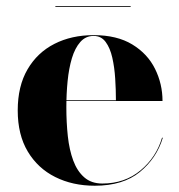

<svg xmlns="http://www.w3.org/2000/svg" viewBox="-20 -582 572 612"><path d="M282 10Q211.5 10 156 -17.8Q100.5 -45.5 68.5 -99Q36.5 -152.5 36.5 -230Q36.5 -307.5 67.8 -361Q99 -414.5 153.5 -442.2Q208 -470 278.5 -470Q353 -470 401.8 -440.2Q450.5 -410.5 474.2 -362.5Q498 -314.5 498 -260H103.5V-262.5H349.5Q349.5 -296 347.2 -331.5Q345 -367 338 -398Q331 -429 316.8 -448.2Q302.5 -467.5 278.5 -467.5Q253 -467.5 236 -448.2Q219 -429 209.2 -396.5Q199.5 -364 195.5 -323.5Q191.5 -283 191.5 -240Q191.5 -191.5 196.2 -147.8Q201 -104 213.5 -70.2Q226 -36.5 248.5 -16.8Q271 3 306 3Q377.5 3 427.8 -38.8Q478 -80.5 496.5 -143H499Q479.5 -78 426 -34Q372.5 10 282 10ZM156.5 -560V-562.5H396.5V-560Z"/></svg>

Font: Bodoni Moda 72pt
Style: Bold
Weight: 700
Designer: Owen Earl
Foundry: indestructible type
Version: Version 2.004